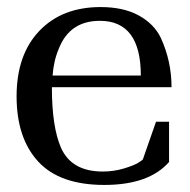

<svg xmlns="http://www.w3.org/2000/svg" viewBox="-20 -514 538 544"><path d="M459 -169V-55Q402 10 275.5 10Q149 10 88 -56.5Q27 -123 27 -241Q27 -359 91.5 -426.5Q156 -494 265 -494Q330 -494 373.5 -470Q417 -446 436 -406Q466 -340 466 -267H127Q127 -154 153 -95Q183 -28 271 -28Q302 -28 330.5 -36.5Q359 -45 372 -53Q385 -61 385 -63L422 -169ZM263 -455Q178 -455 147 -377Q132 -342 129 -300H379Q379 -455 263 -455Z"/></svg>

Font: Ledger
Style: Regular
Weight: 400
Designer: Denis Masharov
Foundry: Denis Masharov
Version: 1.001